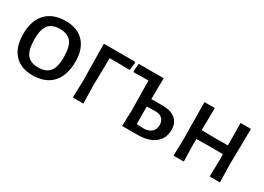

<svg xmlns="http://www.w3.org/2000/svg" viewBox="-15 -1027 2136 1555"><g transform="rotate(30 1053.0 -250.0)"><path d="M288 -508Q398 -508 458.5 -443.5Q519 -379 519 -262Q519 -132 454.5 -62Q390 8 271 8Q160 8 100 -58Q40 -124 40 -245Q40 -371 104.5 -439.5Q169 -508 288 -508ZM279 -429Q207 -429 173.5 -388.5Q140 -348 140 -257Q140 -156 173 -113Q206 -70 278 -70Q351 -70 385 -110.5Q419 -151 419 -243Q419 -343 386 -386Q353 -429 279 -429Z M934 -503 941 -495 933 -423 819 -425H744L740 -159L744 0H645L650 -150L645 -503Z M1308 -307Q1386 -307 1427.5 -272Q1469 -237 1469 -171Q1469 -91 1411 -45.5Q1353 0 1249 0H1106L1111 -150L1107 -425H1052L972 -423L965 -431L971 -503H1205L1202 -307ZM1278 -69Q1366 -81 1366 -158Q1366 -196 1343 -217.5Q1320 -239 1277 -238L1201 -236L1200 -159L1202 -72Z M2022 -501 2017 -159 2021 0H1925L1928 -150L1927 -210L1798 -211L1680 -209L1679 -159L1683 0H1587L1591 -150L1587 -501H1684L1681 -293L1805 -291L1927 -292L1925 -501Z"/></g></svg>

Font: Alegreya Sans SC Medium
Style: Regular
Weight: 500
Designer: Juan Pablo del Peral
Foundry: Huerta Tipografica
Version: Version 2.001;PS 002.001;hotconv 1.0.88;makeotf.lib2.5.64775